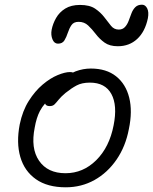

<svg xmlns="http://www.w3.org/2000/svg" viewBox="-20 -786 652 818"><path d="M260 12Q182 12 133 -22.5Q84 -57 66.5 -117.5Q49 -178 64 -256Q76 -314 102.5 -356Q129 -398 161.5 -425.5Q194 -453 225.5 -466Q257 -479 278 -479Q286 -479 291 -477Q296 -479 302 -482Q334 -494 367 -494Q433 -494 474.5 -461Q516 -428 530.5 -370Q545 -312 529 -236Q515 -162 476.5 -106Q438 -50 382.5 -19Q327 12 260 12ZM172 -345Q159 -330 150 -313Q135 -284 128 -243Q110 -154 146.5 -101Q183 -48 259 -48Q334 -48 390 -103.5Q446 -159 464 -252Q481 -337 454.5 -385.5Q428 -434 363 -434Q329 -434 306.5 -422Q284 -410 259 -390Q240 -374 230 -361.5Q220 -349 212.5 -341.5Q205 -334 192 -334Q179 -334 174 -341Q173 -343 172 -345ZM227 -600Q211 -600 203.5 -618.5Q196 -637 200 -659Q205 -685 219 -709.5Q233 -734 258 -749.5Q283 -765 321 -765Q362 -765 385.5 -749Q409 -733 424.5 -712.5Q440 -692 453 -676Q466 -660 486 -660Q502 -660 512 -670.5Q522 -681 528 -697L540 -729Q546 -745 556.5 -755.5Q567 -766 585 -766Q599 -766 607 -750.5Q615 -735 610 -708Q598 -651 564.5 -620Q531 -589 482 -589Q447 -589 425.5 -604.5Q404 -620 388 -641Q372 -662 355.5 -677.5Q339 -693 315 -693Q294 -693 284.5 -679Q275 -665 269 -646.5Q263 -628 254.5 -614Q246 -600 227 -600Z"/></svg>

Font: Shantell Sans Light Light
Style: Italic
Weight: 300
Italic angle: -11°
Version: Version 1.008;[ac192a2d6]